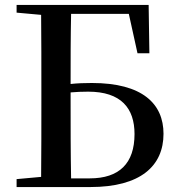

<svg xmlns="http://www.w3.org/2000/svg" viewBox="-20 -755 715 775"><path d="M535 -540H583L580 -735H47V-704L146 -695C147 -596 147 -496 147 -396V-349C147 -245 147 -142 146 -41L47 -32V0H345C547 0 640 -85 640 -215C640 -336 555 -420 351 -420C321 -420 292 -419 265 -416C265 -510 265 -605 267 -699H500ZM267 -35C265 -140 265 -245 265 -350V-382C288 -384 311 -385 336 -385C469 -385 523 -318 523 -214C523 -96 462 -35 342 -35Z"/></svg>

Font: Noto Serif SC SemiBold
Style: Regular
Weight: 600
Designer: Ryoko NISHIZUKA 西塚涼子 (kana & ideographs); Frank Grießhammer (Latin, Greek & Cyrillic); Wenlong ZHANG 张文龙 (bopomofo); San
Foundry: Adobe
Version: Version 2.001;hotconv 1.1.0;makeotfexe 2.6.0